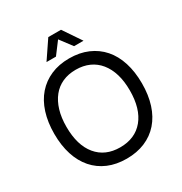

<svg xmlns="http://www.w3.org/2000/svg" viewBox="-209 -1063 1165 1231"><g transform="rotate(-30 373.5 -447.5)"><path d="M373 16Q297 16 237 -9.5Q177 -35 135 -83Q93 -131 71 -199.5Q49 -268 49 -354Q49 -440 71 -509Q93 -578 135 -626Q177 -674 237 -700Q297 -726 373 -726Q449 -726 509.5 -700Q570 -674 612 -626Q654 -578 676 -509Q698 -440 698 -354Q698 -268 676 -199.5Q654 -131 612 -83Q570 -35 509.5 -9.5Q449 16 373 16ZM373 -68Q484 -68 546 -143Q608 -218 608 -354Q608 -422 592 -475Q576 -528 545.5 -565.5Q515 -603 471.5 -622.5Q428 -642 373 -642Q318 -642 274.5 -622.5Q231 -603 201 -565.5Q171 -528 155 -475Q139 -422 139 -354Q139 -218 201 -143Q263 -68 373 -68ZM236 -778 326 -911H420L510 -778H440L373 -867L306 -778Z"/></g></svg>

Font: Geist
Style: Regular
Weight: 400
Designer: Basement.studio, Andrés Briganti, Mateo Zaragoza
Foundry: Basement.studio, Vercel, Andrés Briganti, Guido Ferreyra, Mateo Zaragoza
Version: Version 1.401